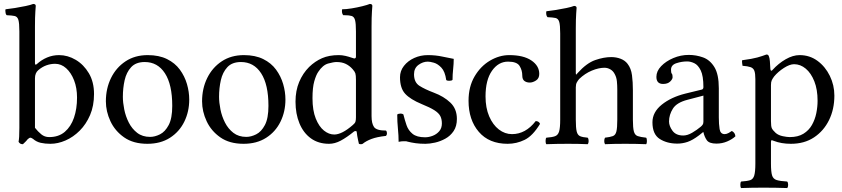

<svg xmlns="http://www.w3.org/2000/svg" viewBox="-20 -728 4262 972"><path d="M167 -404Q190 -425 218.5 -437Q247 -449 279 -449Q323 -449 363.5 -425Q404 -401 430 -357Q456 -313 456 -252Q456 -192 436 -145.5Q416 -99 383.5 -66.5Q351 -34 312 -17Q273 0 235 0Q208 0 186 -5Q164 -10 147 -25Q138 -31 134 -31Q128 -31 119 -22Q114 -15 107.5 -9Q101 -3 96 2Q87 2 82.5 -1Q78 -4 74 -10Q76 -21 77 -36.5Q78 -52 78 -81V-569Q78 -611 73 -627.5Q68 -644 54 -647Q40 -650 14 -651Q10 -654 8.5 -661Q7 -668 7 -674Q7 -679 8 -681Q28 -683 56 -687.5Q84 -692 110 -697.5Q136 -703 148 -708Q161 -708 161 -698Q161 -698 159 -670Q157 -642 157 -593V-409Q157 -395 167 -404ZM174 -373Q157 -359 157 -331V-81Q172 -62 189 -48Q206 -34 229 -34Q277 -34 308 -60.5Q339 -87 354.5 -132Q370 -177 370 -234Q370 -283 355 -321.5Q340 -360 315 -382.5Q290 -405 259 -405Q237 -405 215.5 -397.5Q194 -390 174 -373Z M938 -224Q938 -163 913 -112Q888 -61 840.5 -30.5Q793 0 726 0Q655 0 608.5 -32.5Q562 -65 539 -114.5Q516 -164 516 -215Q516 -280 542 -333Q568 -386 615.5 -417.5Q663 -449 728 -449Q785 -449 825.5 -429Q866 -409 890.5 -375.5Q915 -342 926.5 -302.5Q938 -263 938 -224ZM713 -414Q668 -414 644 -388Q620 -362 611 -322Q602 -282 602 -238Q602 -209 609 -174Q616 -139 632 -107.5Q648 -76 674.5 -55.5Q701 -35 740 -35Q764 -35 790 -48Q816 -61 834 -95Q852 -129 852 -192Q852 -300 815 -357Q778 -414 713 -414Z M1425 -224Q1425 -163 1400 -112Q1375 -61 1327.5 -30.5Q1280 0 1213 0Q1142 0 1095.5 -32.5Q1049 -65 1026 -114.5Q1003 -164 1003 -215Q1003 -280 1029 -333Q1055 -386 1102.5 -417.5Q1150 -449 1215 -449Q1272 -449 1312.5 -429Q1353 -409 1377.5 -375.5Q1402 -342 1413.5 -302.5Q1425 -263 1425 -224ZM1200 -414Q1155 -414 1131 -388Q1107 -362 1098 -322Q1089 -282 1089 -238Q1089 -209 1096 -174Q1103 -139 1119 -107.5Q1135 -76 1161.5 -55.5Q1188 -35 1227 -35Q1251 -35 1277 -48Q1303 -61 1321 -95Q1339 -129 1339 -192Q1339 -300 1302 -357Q1265 -414 1200 -414Z M1772 -62Q1735 -32 1705 -16Q1675 0 1646 0Q1592 0 1554 -27.5Q1516 -55 1496 -103.5Q1476 -152 1476 -213Q1476 -269 1494.5 -313Q1513 -357 1545 -389Q1575 -418 1610.5 -433.5Q1646 -449 1695 -449Q1712 -449 1729 -445Q1746 -441 1758.5 -436.5Q1771 -432 1773 -432Q1782 -432 1782 -441V-569Q1782 -609 1777.5 -626Q1773 -643 1760.5 -647Q1748 -651 1725 -651H1718Q1711 -658 1711 -673Q1711 -675 1711.5 -677.5Q1712 -680 1712 -681Q1732 -681 1760 -685.5Q1788 -690 1814 -696.5Q1840 -703 1852 -708Q1865 -708 1865 -698Q1865 -698 1863 -670Q1861 -642 1861 -593V-140Q1861 -103 1873.5 -85Q1886 -67 1934 -67Q1939 -62 1939 -53Q1939 -45 1934 -40Q1888 -35 1860.5 -24.5Q1833 -14 1816 0Q1813 2 1807 2Q1801 2 1797 0Q1797 0 1792.5 -20Q1788 -40 1786 -59Q1786 -64 1781 -64.5Q1776 -65 1772 -62ZM1782 -134V-324Q1782 -347 1779 -356.5Q1776 -366 1765 -378Q1750 -395 1730.5 -404.5Q1711 -414 1684 -414Q1669 -414 1641.5 -406.5Q1614 -399 1591 -364Q1580 -348 1571 -316.5Q1562 -285 1562 -231Q1562 -169 1578.5 -128Q1595 -87 1620 -67Q1645 -47 1672 -47Q1711 -47 1766 -95Q1777 -104 1779.5 -112Q1782 -120 1782 -134Z M1991 -148Q1996 -153 2008 -153Q2016 -153 2022 -149Q2029 -121 2038 -94.5Q2047 -68 2068.5 -50.5Q2090 -33 2132 -33Q2151 -33 2170.5 -40.5Q2190 -48 2203.5 -63.5Q2217 -79 2217 -103Q2217 -125 2209 -140.5Q2201 -156 2179 -170Q2157 -184 2115 -201Q2057 -225 2031 -253.5Q2005 -282 2005 -337Q2005 -369 2025 -394.5Q2045 -420 2077 -434.5Q2109 -449 2146 -449Q2185 -449 2219.5 -441.5Q2254 -434 2277 -430Q2277 -405 2274 -378Q2271 -351 2271 -324Q2269 -321 2263.5 -320Q2258 -319 2253 -319Q2243 -319 2239 -323Q2233 -366 2214.5 -385.5Q2196 -405 2176.5 -410.5Q2157 -416 2146 -416Q2121 -416 2098.5 -399.5Q2076 -383 2076 -352Q2076 -311 2103.5 -293.5Q2131 -276 2176 -259Q2227 -240 2260 -208.5Q2293 -177 2293 -126Q2293 -89 2276.5 -64.5Q2260 -40 2234.5 -26Q2209 -12 2182 -6Q2155 0 2134 0Q2106 0 2084.5 -3Q2063 -6 2043 -11Q2038 -13 2033 -13Q2028 -13 2023 -13Q2013 -13 1998 -10Q1998 -42 1994.5 -76.5Q1991 -111 1991 -148Z M2714 -101Q2677 -40 2636 -20Q2595 0 2550 0Q2456 0 2404 -60.5Q2352 -121 2352 -218Q2352 -289 2382.5 -341Q2413 -393 2460.5 -421Q2508 -449 2558 -449Q2630 -449 2670 -422Q2710 -395 2710 -354Q2710 -331 2693.5 -320.5Q2677 -310 2662 -310Q2646 -310 2635 -318Q2624 -326 2624 -346Q2624 -372 2610.5 -394Q2597 -416 2552 -416Q2503 -416 2470.5 -369.5Q2438 -323 2438 -240Q2438 -182 2456.5 -139Q2475 -96 2505.5 -72.5Q2536 -49 2572 -49Q2641 -49 2692 -115Q2708 -115 2714 -101Z M2895 -286V-122Q2895 -81 2899.5 -62.5Q2904 -44 2917 -38.5Q2930 -33 2955 -31Q2960 -26 2960 -14Q2960 -3 2955 2Q2934 1 2909.5 0.5Q2885 0 2856 0Q2826 0 2798.5 0.5Q2771 1 2746 2Q2742 -2 2742 -14Q2742 -27 2746 -31Q2775 -33 2790 -38.5Q2805 -44 2810.5 -62.5Q2816 -81 2816 -122V-559Q2816 -601 2811 -617.5Q2806 -634 2792 -637Q2778 -640 2752 -641Q2745 -648 2745 -663Q2745 -665 2745.5 -667.5Q2746 -670 2746 -671Q2766 -673 2794 -677.5Q2822 -682 2848 -687.5Q2874 -693 2886 -698Q2899 -698 2899 -688Q2899 -688 2897 -660Q2895 -632 2895 -583V-358Q2895 -348 2898.5 -351.5Q2902 -355 2904 -358Q2950 -409 2993.5 -424Q3037 -439 3074 -439Q3100 -439 3122 -430.5Q3144 -422 3157 -405Q3175 -382 3179.5 -347Q3184 -312 3184 -271V-122Q3184 -81 3189 -62.5Q3194 -44 3208.5 -39Q3223 -34 3251 -31Q3255 -27 3255 -14Q3255 -2 3251 2Q3226 1 3200.5 0.5Q3175 0 3145 0Q3115 0 3089.5 0.5Q3064 1 3043 2Q3039 -4 3039 -14Q3039 -25 3043 -31Q3069 -34 3082.5 -39Q3096 -44 3100.5 -62.5Q3105 -81 3105 -122V-274Q3105 -297 3103 -316.5Q3101 -336 3093 -351Q3085 -368 3070.5 -376.5Q3056 -385 3040 -385Q3011 -385 2976 -370.5Q2941 -356 2912 -328Q2906 -321 2900.5 -311.5Q2895 -302 2895 -286Z M3377 -375Q3377 -359 3381 -355Q3385 -351 3385 -337Q3385 -327 3372.5 -315Q3360 -303 3337 -303Q3303 -303 3303 -339Q3303 -368 3327 -393Q3351 -418 3388.5 -434Q3426 -450 3467 -450Q3504 -450 3539 -437.5Q3574 -425 3596.5 -388.5Q3619 -352 3619 -281V-134Q3619 -100 3623 -74.5Q3627 -49 3649 -49Q3658 -49 3669 -55Q3680 -61 3685 -65Q3694 -60 3698 -53.5Q3702 -47 3703 -38Q3687 -23 3661.5 -12Q3636 -1 3607 -1Q3570 -1 3558 -18.5Q3546 -36 3541 -59H3539L3519 -43Q3486 -18 3460.5 -9.5Q3435 -1 3409 -1Q3357 -1 3320 -24.5Q3283 -48 3283 -109Q3283 -160 3330 -198Q3377 -236 3449 -254L3535 -275Q3537 -276 3539 -279Q3541 -282 3541 -287Q3541 -344 3527.5 -371.5Q3514 -399 3495 -408Q3476 -417 3459 -417Q3431 -417 3404 -408Q3377 -399 3377 -375ZM3541 -244 3461 -223Q3406 -209 3386.5 -178Q3367 -147 3367 -113Q3367 -90 3384.5 -66Q3402 -42 3439 -42Q3460 -42 3484 -56Q3508 -70 3527 -86Q3533 -91 3537 -96.5Q3541 -102 3541 -112Z M4204 -244Q4204 -175 4177 -120Q4150 -65 4101 -32.5Q4052 0 3984 0Q3935 0 3897 -15Q3890 -18 3886.5 -18Q3883 -18 3883 -8V100Q3883 141 3888.5 159.5Q3894 178 3912 183.5Q3930 189 3965 191Q3970 196 3970 208Q3970 219 3965 224Q3940 223 3907 222.5Q3874 222 3844 222Q3814 222 3786 222.5Q3758 223 3732 224Q3728 220 3728 208Q3728 195 3732 191Q3763 189 3778 184Q3793 179 3798.5 160Q3804 141 3804 100V-327Q3804 -356 3799 -369.5Q3794 -383 3780 -388Q3766 -393 3739 -395Q3738 -400 3737 -409.5Q3736 -419 3737 -423Q3789 -430 3814 -437Q3839 -444 3860 -452Q3866 -452 3868.5 -449.5Q3871 -447 3872 -444Q3876 -436 3877.5 -418.5Q3879 -401 3880 -378Q3881 -371 3884 -370Q3887 -369 3891 -374Q3921 -407 3957.5 -428Q3994 -449 4028 -449Q4079 -449 4118.5 -420Q4158 -391 4181 -344Q4204 -297 4204 -244ZM3899 -341Q3891 -330 3887 -321.5Q3883 -313 3883 -297V-115Q3883 -88 3887.5 -78.5Q3892 -69 3907 -55Q3921 -43 3943 -38.5Q3965 -34 3978 -34Q4020 -34 4047.5 -51Q4075 -68 4090.5 -95.5Q4106 -123 4112.5 -155Q4119 -187 4119 -218Q4119 -275 4102.5 -316.5Q4086 -358 4059 -380.5Q4032 -403 4000 -403Q3978 -403 3948.5 -384Q3919 -365 3899 -341Z"/></svg>

Font: Triodion
Style: Regular
Weight: 400
Version: Version 1.201; ttfautohint (v1.8.4.7-5d5b)